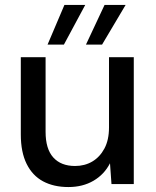

<svg xmlns="http://www.w3.org/2000/svg" viewBox="-20 -743 629 775"><path d="M256 12Q197 12 154 -11Q111 -34 87.5 -81.5Q64 -129 64 -200V-512H164V-211Q164 -142 195 -107.5Q226 -73 283 -73Q322 -73 352.5 -91Q383 -109 401.5 -143.5Q420 -178 420 -229V-512H520V0H430L424 -84Q401 -39 357.5 -13.5Q314 12 256 12ZM327 -563 402 -723H487L392 -563ZM172 -563 240 -723H324L238 -563Z"/></svg>

Font: DM Sans 12pt Medium
Style: Regular
Weight: 500
Version: Version 4.004;gftools[0.9.30]